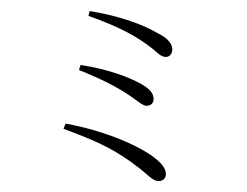

<svg xmlns="http://www.w3.org/2000/svg" viewBox="-52 -783 1103 859"><g transform="rotate(5 500.0 -353.5)"><path d="M628 -647C565 -677 461 -708 317 -719L313 -697C455 -660 534 -626 611 -576C638 -557 651 -544 672 -544C688 -544 700 -558 700 -575C700 -612 662 -634 628 -647ZM292 -452C420 -413 488 -382 550 -345C576 -329 591 -319 605 -319C624 -319 636 -332 636 -348C636 -376 615 -395 577 -413C525 -437 427 -467 297 -475ZM246 -184C394 -143 485 -114 607 -33C641 -10 664 12 686 12C710 12 720 -3 720 -19C720 -42 702 -64 668 -87C597 -135 437 -191 253 -208Z"/></g></svg>

Font: Noto Serif CJK JP
Style: Regular
Weight: 400
Designer: Ryoko NISHIZUKA 西塚涼子 (kana & ideographs); Frank Grießhammer (Latin, Greek & Cyrillic); Wenlong ZHANG 张文龙 (bopomofo); San
Foundry: Adobe Systems Incorporated
Version: Version 1.000;PS 1;hotconv 16.6.53;makeotf.lib2.5.65590